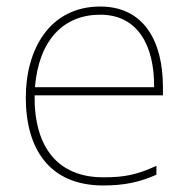

<svg xmlns="http://www.w3.org/2000/svg" viewBox="-20 -558 580 588"><path d="M287 -538C133 -538 59 -408 59 -259C59 -104 130 10 296 10C360 10 408 0 459 -23V-50C397 -22 360 -15 296 -15C159 -15 84 -105 86 -266H479V-291C479 -430 422 -538 287 -538ZM287 -513C399 -513 453 -423 452 -291H87C99 -436 175 -513 287 -513Z"/></svg>

Font: Noto Sans Lao UI Thin
Style: Regular
Weight: 100
Designer: Monotype Design Team
Foundry: Monotype Imaging Inc.
Version: Version 2.000